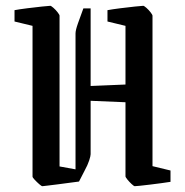

<svg xmlns="http://www.w3.org/2000/svg" viewBox="-20 -632 637 661"><path d="M92 -543 30 -558V-597Q46 -600 73.5 -603.5Q101 -607 125 -609.5Q149 -612 153 -612Q156 -612 164 -605Q172 -598 178.5 -589.5Q185 -581 185 -578V-59L240 -49V-517Q240 -528 248.5 -552Q257 -576 267 -603H292V-336L412 -341V-543L350 -558V-597Q366 -600 393.5 -603.5Q421 -607 445 -609.5Q469 -612 473 -612Q476 -612 484 -605Q492 -598 498.5 -589.5Q505 -581 505 -578V-60L567 -45V-6Q555 -4 536 -1.5Q517 1 497 3.5Q477 6 462 7.5Q447 9 444 9Q441 9 433 1.5Q425 -6 418.5 -14Q412 -22 412 -25V-280L292 -285V-101Q292 -95 287 -79.5Q282 -64 271 -44L252 -7Q242 -6 221.5 -3Q201 0 180 2.5Q159 5 143.5 7Q128 9 126 9Q123 9 115 2Q107 -5 99.5 -13Q92 -21 92 -24Z"/></svg>

Font: Grenze Gotisch
Style: Regular
Weight: 400
Designer: Renata Polastri
Foundry: Omnibus-Type
Version: Version 1.001